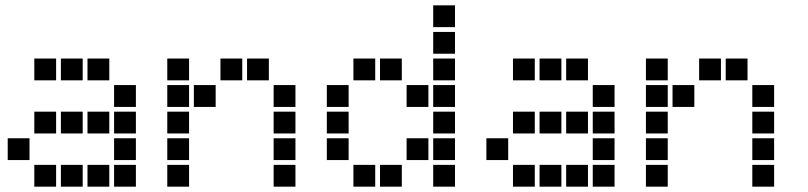

<svg xmlns="http://www.w3.org/2000/svg" viewBox="-20 -711 3040 722"><path d="M110 -491Q109 -491 109 -491Q109 -491 109 -490V-410Q109 -409 109 -409Q109 -409 110 -409H190Q191 -409 191 -409Q191 -409 191 -410V-490Q191 -491 191 -491Q191 -491 190 -491ZM210 -491Q209 -491 209 -491Q209 -491 209 -490V-410Q209 -409 209 -409Q209 -409 210 -409H290Q291 -409 291 -409Q291 -409 291 -410V-490Q291 -491 291 -491Q291 -491 290 -491ZM310 -491Q309 -491 309 -491Q309 -491 309 -490V-410Q309 -409 309 -409Q309 -409 310 -409H390Q391 -409 391 -409Q391 -409 391 -410V-490Q391 -491 391 -491Q391 -491 390 -491ZM410 -391Q409 -391 409 -391Q409 -391 409 -390V-310Q409 -309 409 -309Q409 -309 410 -309H490Q491 -309 491 -309Q491 -309 491 -310V-390Q491 -391 491 -391Q491 -391 490 -391ZM110 -291Q109 -291 109 -291Q109 -291 109 -290V-210Q109 -209 109 -209Q109 -209 110 -209H190Q191 -209 191 -209Q191 -209 191 -210V-290Q191 -291 191 -291Q191 -291 190 -291ZM210 -291Q209 -291 209 -291Q209 -291 209 -290V-210Q209 -209 209 -209Q209 -209 210 -209H290Q291 -209 291 -209Q291 -209 291 -210V-290Q291 -291 291 -291Q291 -291 290 -291ZM310 -291Q309 -291 309 -291Q309 -291 309 -290V-210Q309 -209 309 -209Q309 -209 310 -209H390Q391 -209 391 -209Q391 -209 391 -210V-290Q391 -291 391 -291Q391 -291 390 -291ZM410 -291Q409 -291 409 -291Q409 -291 409 -290V-210Q409 -209 409 -209Q409 -209 410 -209H490Q491 -209 491 -209Q491 -209 491 -210V-290Q491 -291 491 -291Q491 -291 490 -291ZM10 -191Q9 -191 9 -191Q9 -191 9 -190V-110Q9 -109 9 -109Q9 -109 10 -109H90Q91 -109 91 -109Q91 -109 91 -110V-190Q91 -191 91 -191Q91 -191 90 -191ZM410 -191Q409 -191 409 -191Q409 -191 409 -190V-110Q409 -109 409 -109Q409 -109 410 -109H490Q491 -109 491 -109Q491 -109 491 -110V-190Q491 -191 491 -191Q491 -191 490 -191ZM110 -91Q109 -91 109 -91Q109 -91 109 -90V-10Q109 -9 109 -9Q109 -9 110 -9H190Q191 -9 191 -9Q191 -9 191 -10V-90Q191 -91 191 -91Q191 -91 190 -91ZM210 -91Q209 -91 209 -91Q209 -91 209 -90V-10Q209 -9 209 -9Q209 -9 210 -9H290Q291 -9 291 -9Q291 -9 291 -10V-90Q291 -91 291 -91Q291 -91 290 -91ZM310 -91Q309 -91 309 -91Q309 -91 309 -90V-10Q309 -9 309 -9Q309 -9 310 -9H390Q391 -9 391 -9Q391 -9 391 -10V-90Q391 -91 391 -91Q391 -91 390 -91ZM410 -91Q409 -91 409 -91Q409 -91 409 -90V-10Q409 -9 409 -9Q409 -9 410 -9H490Q491 -9 491 -9Q491 -9 491 -10V-90Q491 -91 491 -91Q491 -91 490 -91Z M610 -491Q609 -491 609 -491Q609 -491 609 -490V-410Q609 -409 609 -409Q609 -409 610 -409H690Q691 -409 691 -409Q691 -409 691 -410V-490Q691 -491 691 -491Q691 -491 690 -491ZM810 -491Q809 -491 809 -491Q809 -491 809 -490V-410Q809 -409 809 -409Q809 -409 810 -409H890Q891 -409 891 -409Q891 -409 891 -410V-490Q891 -491 891 -491Q891 -491 890 -491ZM910 -491Q909 -491 909 -491Q909 -491 909 -490V-410Q909 -409 909 -409Q909 -409 910 -409H990Q991 -409 991 -409Q991 -409 991 -410V-490Q991 -491 991 -491Q991 -491 990 -491ZM610 -391Q609 -391 609 -391Q609 -391 609 -390V-310Q609 -309 609 -309Q609 -309 610 -309H690Q691 -309 691 -309Q691 -309 691 -310V-390Q691 -391 691 -391Q691 -391 690 -391ZM710 -391Q709 -391 709 -391Q709 -391 709 -390V-310Q709 -309 709 -309Q709 -309 710 -309H790Q791 -309 791 -309Q791 -309 791 -310V-390Q791 -391 791 -391Q791 -391 790 -391ZM1010 -391Q1009 -391 1009 -391Q1009 -391 1009 -390V-310Q1009 -309 1009 -309Q1009 -309 1010 -309H1090Q1091 -309 1091 -309Q1091 -309 1091 -310V-390Q1091 -391 1091 -391Q1091 -391 1090 -391ZM610 -291Q609 -291 609 -291Q609 -291 609 -290V-210Q609 -209 609 -209Q609 -209 610 -209H690Q691 -209 691 -209Q691 -209 691 -210V-290Q691 -291 691 -291Q691 -291 690 -291ZM1010 -291Q1009 -291 1009 -291Q1009 -291 1009 -290V-210Q1009 -209 1009 -209Q1009 -209 1010 -209H1090Q1091 -209 1091 -209Q1091 -209 1091 -210V-290Q1091 -291 1091 -291Q1091 -291 1090 -291ZM610 -191Q609 -191 609 -191Q609 -191 609 -190V-110Q609 -109 609 -109Q609 -109 610 -109H690Q691 -109 691 -109Q691 -109 691 -110V-190Q691 -191 691 -191Q691 -191 690 -191ZM1010 -191Q1009 -191 1009 -191Q1009 -191 1009 -190V-110Q1009 -109 1009 -109Q1009 -109 1010 -109H1090Q1091 -109 1091 -109Q1091 -109 1091 -110V-190Q1091 -191 1091 -191Q1091 -191 1090 -191ZM610 -91Q609 -91 609 -91Q609 -91 609 -90V-10Q609 -9 609 -9Q609 -9 610 -9H690Q691 -9 691 -9Q691 -9 691 -10V-90Q691 -91 691 -91Q691 -91 690 -91ZM1010 -91Q1009 -91 1009 -91Q1009 -91 1009 -90V-10Q1009 -9 1009 -9Q1009 -9 1010 -9H1090Q1091 -9 1091 -9Q1091 -9 1091 -10V-90Q1091 -91 1091 -91Q1091 -91 1090 -91Z M1610 -691Q1609 -691 1609 -691Q1609 -691 1609 -690V-610Q1609 -609 1609 -609Q1609 -609 1610 -609H1690Q1691 -609 1691 -609Q1691 -609 1691 -610V-690Q1691 -691 1691 -691Q1691 -691 1690 -691ZM1610 -591Q1609 -591 1609 -591Q1609 -591 1609 -590V-510Q1609 -509 1609 -509Q1609 -509 1610 -509H1690Q1691 -509 1691 -509Q1691 -509 1691 -510V-590Q1691 -591 1691 -591Q1691 -591 1690 -591ZM1310 -491Q1309 -491 1309 -491Q1309 -491 1309 -490V-410Q1309 -409 1309 -409Q1309 -409 1310 -409H1390Q1391 -409 1391 -409Q1391 -409 1391 -410V-490Q1391 -491 1391 -491Q1391 -491 1390 -491ZM1410 -491Q1409 -491 1409 -491Q1409 -491 1409 -490V-410Q1409 -409 1409 -409Q1409 -409 1410 -409H1490Q1491 -409 1491 -409Q1491 -409 1491 -410V-490Q1491 -491 1491 -491Q1491 -491 1490 -491ZM1610 -491Q1609 -491 1609 -491Q1609 -491 1609 -490V-410Q1609 -409 1609 -409Q1609 -409 1610 -409H1690Q1691 -409 1691 -409Q1691 -409 1691 -410V-490Q1691 -491 1691 -491Q1691 -491 1690 -491ZM1210 -391Q1209 -391 1209 -391Q1209 -391 1209 -390V-310Q1209 -309 1209 -309Q1209 -309 1210 -309H1290Q1291 -309 1291 -309Q1291 -309 1291 -310V-390Q1291 -391 1291 -391Q1291 -391 1290 -391ZM1510 -391Q1509 -391 1509 -391Q1509 -391 1509 -390V-310Q1509 -309 1509 -309Q1509 -309 1510 -309H1590Q1591 -309 1591 -309Q1591 -309 1591 -310V-390Q1591 -391 1591 -391Q1591 -391 1590 -391ZM1610 -391Q1609 -391 1609 -391Q1609 -391 1609 -390V-310Q1609 -309 1609 -309Q1609 -309 1610 -309H1690Q1691 -309 1691 -309Q1691 -309 1691 -310V-390Q1691 -391 1691 -391Q1691 -391 1690 -391ZM1210 -291Q1209 -291 1209 -291Q1209 -291 1209 -290V-210Q1209 -209 1209 -209Q1209 -209 1210 -209H1290Q1291 -209 1291 -209Q1291 -209 1291 -210V-290Q1291 -291 1291 -291Q1291 -291 1290 -291ZM1610 -291Q1609 -291 1609 -291Q1609 -291 1609 -290V-210Q1609 -209 1609 -209Q1609 -209 1610 -209H1690Q1691 -209 1691 -209Q1691 -209 1691 -210V-290Q1691 -291 1691 -291Q1691 -291 1690 -291ZM1210 -191Q1209 -191 1209 -191Q1209 -191 1209 -190V-110Q1209 -109 1209 -109Q1209 -109 1210 -109H1290Q1291 -109 1291 -109Q1291 -109 1291 -110V-190Q1291 -191 1291 -191Q1291 -191 1290 -191ZM1510 -191Q1509 -191 1509 -191Q1509 -191 1509 -190V-110Q1509 -109 1509 -109Q1509 -109 1510 -109H1590Q1591 -109 1591 -109Q1591 -109 1591 -110V-190Q1591 -191 1591 -191Q1591 -191 1590 -191ZM1610 -191Q1609 -191 1609 -191Q1609 -191 1609 -190V-110Q1609 -109 1609 -109Q1609 -109 1610 -109H1690Q1691 -109 1691 -109Q1691 -109 1691 -110V-190Q1691 -191 1691 -191Q1691 -191 1690 -191ZM1310 -91Q1309 -91 1309 -91Q1309 -91 1309 -90V-10Q1309 -9 1309 -9Q1309 -9 1310 -9H1390Q1391 -9 1391 -9Q1391 -9 1391 -10V-90Q1391 -91 1391 -91Q1391 -91 1390 -91ZM1410 -91Q1409 -91 1409 -91Q1409 -91 1409 -90V-10Q1409 -9 1409 -9Q1409 -9 1410 -9H1490Q1491 -9 1491 -9Q1491 -9 1491 -10V-90Q1491 -91 1491 -91Q1491 -91 1490 -91ZM1610 -91Q1609 -91 1609 -91Q1609 -91 1609 -90V-10Q1609 -9 1609 -9Q1609 -9 1610 -9H1690Q1691 -9 1691 -9Q1691 -9 1691 -10V-90Q1691 -91 1691 -91Q1691 -91 1690 -91Z M1910 -491Q1909 -491 1909 -491Q1909 -491 1909 -490V-410Q1909 -409 1909 -409Q1909 -409 1910 -409H1990Q1991 -409 1991 -409Q1991 -409 1991 -410V-490Q1991 -491 1991 -491Q1991 -491 1990 -491ZM2010 -491Q2009 -491 2009 -491Q2009 -491 2009 -490V-410Q2009 -409 2009 -409Q2009 -409 2010 -409H2090Q2091 -409 2091 -409Q2091 -409 2091 -410V-490Q2091 -491 2091 -491Q2091 -491 2090 -491ZM2110 -491Q2109 -491 2109 -491Q2109 -491 2109 -490V-410Q2109 -409 2109 -409Q2109 -409 2110 -409H2190Q2191 -409 2191 -409Q2191 -409 2191 -410V-490Q2191 -491 2191 -491Q2191 -491 2190 -491ZM2210 -391Q2209 -391 2209 -391Q2209 -391 2209 -390V-310Q2209 -309 2209 -309Q2209 -309 2210 -309H2290Q2291 -309 2291 -309Q2291 -309 2291 -310V-390Q2291 -391 2291 -391Q2291 -391 2290 -391ZM1910 -291Q1909 -291 1909 -291Q1909 -291 1909 -290V-210Q1909 -209 1909 -209Q1909 -209 1910 -209H1990Q1991 -209 1991 -209Q1991 -209 1991 -210V-290Q1991 -291 1991 -291Q1991 -291 1990 -291ZM2010 -291Q2009 -291 2009 -291Q2009 -291 2009 -290V-210Q2009 -209 2009 -209Q2009 -209 2010 -209H2090Q2091 -209 2091 -209Q2091 -209 2091 -210V-290Q2091 -291 2091 -291Q2091 -291 2090 -291ZM2110 -291Q2109 -291 2109 -291Q2109 -291 2109 -290V-210Q2109 -209 2109 -209Q2109 -209 2110 -209H2190Q2191 -209 2191 -209Q2191 -209 2191 -210V-290Q2191 -291 2191 -291Q2191 -291 2190 -291ZM2210 -291Q2209 -291 2209 -291Q2209 -291 2209 -290V-210Q2209 -209 2209 -209Q2209 -209 2210 -209H2290Q2291 -209 2291 -209Q2291 -209 2291 -210V-290Q2291 -291 2291 -291Q2291 -291 2290 -291ZM1810 -191Q1809 -191 1809 -191Q1809 -191 1809 -190V-110Q1809 -109 1809 -109Q1809 -109 1810 -109H1890Q1891 -109 1891 -109Q1891 -109 1891 -110V-190Q1891 -191 1891 -191Q1891 -191 1890 -191ZM2210 -191Q2209 -191 2209 -191Q2209 -191 2209 -190V-110Q2209 -109 2209 -109Q2209 -109 2210 -109H2290Q2291 -109 2291 -109Q2291 -109 2291 -110V-190Q2291 -191 2291 -191Q2291 -191 2290 -191ZM1910 -91Q1909 -91 1909 -91Q1909 -91 1909 -90V-10Q1909 -9 1909 -9Q1909 -9 1910 -9H1990Q1991 -9 1991 -9Q1991 -9 1991 -10V-90Q1991 -91 1991 -91Q1991 -91 1990 -91ZM2010 -91Q2009 -91 2009 -91Q2009 -91 2009 -90V-10Q2009 -9 2009 -9Q2009 -9 2010 -9H2090Q2091 -9 2091 -9Q2091 -9 2091 -10V-90Q2091 -91 2091 -91Q2091 -91 2090 -91ZM2110 -91Q2109 -91 2109 -91Q2109 -91 2109 -90V-10Q2109 -9 2109 -9Q2109 -9 2110 -9H2190Q2191 -9 2191 -9Q2191 -9 2191 -10V-90Q2191 -91 2191 -91Q2191 -91 2190 -91ZM2210 -91Q2209 -91 2209 -91Q2209 -91 2209 -90V-10Q2209 -9 2209 -9Q2209 -9 2210 -9H2290Q2291 -9 2291 -9Q2291 -9 2291 -10V-90Q2291 -91 2291 -91Q2291 -91 2290 -91Z M2410 -491Q2409 -491 2409 -491Q2409 -491 2409 -490V-410Q2409 -409 2409 -409Q2409 -409 2410 -409H2490Q2491 -409 2491 -409Q2491 -409 2491 -410V-490Q2491 -491 2491 -491Q2491 -491 2490 -491ZM2610 -491Q2609 -491 2609 -491Q2609 -491 2609 -490V-410Q2609 -409 2609 -409Q2609 -409 2610 -409H2690Q2691 -409 2691 -409Q2691 -409 2691 -410V-490Q2691 -491 2691 -491Q2691 -491 2690 -491ZM2710 -491Q2709 -491 2709 -491Q2709 -491 2709 -490V-410Q2709 -409 2709 -409Q2709 -409 2710 -409H2790Q2791 -409 2791 -409Q2791 -409 2791 -410V-490Q2791 -491 2791 -491Q2791 -491 2790 -491ZM2410 -391Q2409 -391 2409 -391Q2409 -391 2409 -390V-310Q2409 -309 2409 -309Q2409 -309 2410 -309H2490Q2491 -309 2491 -309Q2491 -309 2491 -310V-390Q2491 -391 2491 -391Q2491 -391 2490 -391ZM2510 -391Q2509 -391 2509 -391Q2509 -391 2509 -390V-310Q2509 -309 2509 -309Q2509 -309 2510 -309H2590Q2591 -309 2591 -309Q2591 -309 2591 -310V-390Q2591 -391 2591 -391Q2591 -391 2590 -391ZM2810 -391Q2809 -391 2809 -391Q2809 -391 2809 -390V-310Q2809 -309 2809 -309Q2809 -309 2810 -309H2890Q2891 -309 2891 -309Q2891 -309 2891 -310V-390Q2891 -391 2891 -391Q2891 -391 2890 -391ZM2410 -291Q2409 -291 2409 -291Q2409 -291 2409 -290V-210Q2409 -209 2409 -209Q2409 -209 2410 -209H2490Q2491 -209 2491 -209Q2491 -209 2491 -210V-290Q2491 -291 2491 -291Q2491 -291 2490 -291ZM2810 -291Q2809 -291 2809 -291Q2809 -291 2809 -290V-210Q2809 -209 2809 -209Q2809 -209 2810 -209H2890Q2891 -209 2891 -209Q2891 -209 2891 -210V-290Q2891 -291 2891 -291Q2891 -291 2890 -291ZM2410 -191Q2409 -191 2409 -191Q2409 -191 2409 -190V-110Q2409 -109 2409 -109Q2409 -109 2410 -109H2490Q2491 -109 2491 -109Q2491 -109 2491 -110V-190Q2491 -191 2491 -191Q2491 -191 2490 -191ZM2810 -191Q2809 -191 2809 -191Q2809 -191 2809 -190V-110Q2809 -109 2809 -109Q2809 -109 2810 -109H2890Q2891 -109 2891 -109Q2891 -109 2891 -110V-190Q2891 -191 2891 -191Q2891 -191 2890 -191ZM2410 -91Q2409 -91 2409 -91Q2409 -91 2409 -90V-10Q2409 -9 2409 -9Q2409 -9 2410 -9H2490Q2491 -9 2491 -9Q2491 -9 2491 -10V-90Q2491 -91 2491 -91Q2491 -91 2490 -91ZM2810 -91Q2809 -91 2809 -91Q2809 -91 2809 -90V-10Q2809 -9 2809 -9Q2809 -9 2810 -9H2890Q2891 -9 2891 -9Q2891 -9 2891 -10V-90Q2891 -91 2891 -91Q2891 -91 2890 -91Z"/></svg>

Font: Doto Black ExtraBold
Style: Regular
Weight: 800
Monospace: yes
Version: Version 1.000